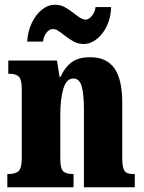

<svg xmlns="http://www.w3.org/2000/svg" viewBox="-20 -792 610 812"><path d="M11 -56H15Q46 -56 59 -69Q72 -82 72 -124V-416Q72 -455 60 -467.5Q48 -480 19 -480H15V-536H221L232 -467H236Q254 -507 282.5 -528.5Q311 -550 362 -550Q430 -550 463.5 -503.5Q497 -457 497 -357V-126Q497 -96 501.5 -81Q506 -66 516 -61Q526 -56 546 -56H550V0H335V-325Q335 -394 325.5 -427Q316 -460 290 -460Q261 -460 248 -417Q235 -374 235 -306V-121Q235 -81 246.5 -68.5Q258 -56 288 -56H291V0H11ZM252 -643Q234 -657 224 -663Q214 -669 203 -669Q188 -669 176 -653Q164 -637 162 -616H95Q97 -658 114 -694Q131 -730 157 -751Q183 -772 213 -772Q235 -772 253.5 -762Q272 -752 295 -734Q311 -721 322 -715Q333 -709 343 -709Q356 -709 369 -725.5Q382 -742 384 -762H450Q449 -719 432.5 -683.5Q416 -648 389.5 -627Q363 -606 334 -606Q311 -606 293 -615.5Q275 -625 252 -643Z"/></svg>

Font: Noto Serif CondBlack
Style: Regular
Weight: 900
Width: 3
Designer: Monotype Design Team
Foundry: Monotype Imaging Inc.
Version: Version 1.001